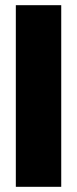

<svg xmlns="http://www.w3.org/2000/svg" viewBox="-20 -720 298 740"><path d="M41 -700H216V0H41Z"/></svg>

Font: Phudu Light ExtraBold
Style: Regular
Weight: 800
Version: Version 1.005;gftools[0.9.23]